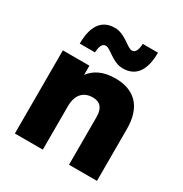

<svg xmlns="http://www.w3.org/2000/svg" viewBox="-162 -816 895 940"><g transform="rotate(30 285.0 -346.5)"><path d="M517 0V-294C517 -421 451 -480 346 -480C278 -480 232 -457 203 -418V-470H53V0H211V-245C211 -312 245 -344 296 -344C338 -344 359 -319 359 -270V0ZM351 -540C432 -540 462 -604 462 -693H376C374 -656 364 -638 346 -638C318 -638 279 -693 219 -693C138 -693 108 -629 108 -540H194C196 -577 206 -595 224 -595C253 -595 290 -540 351 -540Z"/></g></svg>

Font: Gantari ExtraBold
Style: Regular
Weight: 800
Designer: Anugrah Pasau
Foundry: Lafontype
Version: Version 1.000